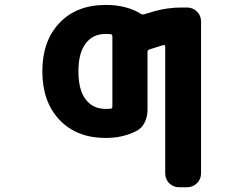

<svg xmlns="http://www.w3.org/2000/svg" viewBox="-20 -578 1040 795"><path d="M721.7 197.3Q697.3 197.3 680.7 180.7Q664.1 164.1 664.1 139.6V-386.7Q664.1 -388.7 661.6 -390.6Q659.2 -392.6 657.2 -391.6L597.7 -373Q590.8 -370.1 590.8 -363.3V-123Q590.8 -93.8 578.1 -69.3Q565.4 -44.9 542 -34.2Q487.3 -6.8 418 -6.8Q296.9 -6.8 226.1 -82Q155.3 -157.2 155.3 -282.7Q155.3 -408.2 226.1 -482.9Q296.9 -557.6 418 -557.6Q503.9 -557.6 563.5 -520.5Q569.3 -516.6 576.2 -518.6L618.2 -531.2Q673.8 -546.9 731.4 -546.9H754.9Q778.3 -546.9 795.4 -530.3Q812.5 -513.7 812.5 -489.3V139.6Q812.5 164.1 795.4 180.7Q778.3 197.3 754.9 197.3ZM418 -437.5Q365.2 -437.5 335.9 -399.4Q304.7 -360.4 304.7 -282.2Q304.7 -204.1 335.9 -165Q365.2 -127 418 -127Q429.7 -127 438.5 -127.9Q445.3 -128.9 445.3 -136.7V-427.7Q445.3 -435.5 438.5 -436.5Q429.7 -437.5 418 -437.5Z"/></svg>

Font: Rounded Mgen+ 1mn bold
Style: Bold
Weight: 700
Designer: [Source Han Sans]
Ryoko NISHIZUKA  (kana & ideographs); Paul D. Hunt (Latin, Greek & Cyrillic); Wenlong ZHANG  (bopomofo
Version: Version 1.059.20150602